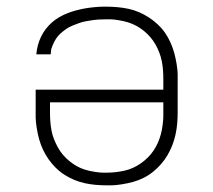

<svg xmlns="http://www.w3.org/2000/svg" viewBox="-20 -548 640 576"><path d="M300 8Q283 8 266.5 6.5Q250 5 234 1.5Q218 -2 202.5 -8.5Q187 -15 173 -24Q159 -33 147 -45Q135 -57 125.5 -70.5Q116 -84 109 -99Q102 -114 97.5 -130Q93 -146 90 -165Q87 -184 87 -196V-279H470V-310Q470 -324 469 -337.5Q468 -351 465.5 -364Q463 -377 458 -390Q453 -403 446.5 -414.5Q440 -426 431 -436.5Q422 -447 411.5 -455.5Q401 -464 389 -470.5Q377 -477 364 -481Q351 -485 335.5 -487.5Q320 -490 311 -490H299Q289 -490 278.5 -489.5Q268 -489 257.5 -487.5Q247 -486 236.5 -484Q226 -482 216.5 -478.5Q207 -475 197 -471Q187 -467 178.5 -461Q170 -455 162 -448Q154 -441 148.5 -432.5Q143 -424 138 -412.5Q133 -401 133 -394L132 -385H89Q90 -398 93.5 -411.5Q97 -425 103 -437.5Q109 -450 117 -460.5Q125 -471 135 -480Q145 -489 157 -496Q169 -503 181.5 -508Q194 -513 207 -516.5Q220 -520 233.5 -522.5Q247 -525 263 -526.5Q279 -528 288 -528H299Q316 -528 332.5 -526.5Q349 -525 365.5 -521.5Q382 -518 397 -511.5Q412 -505 426 -496Q440 -487 452.5 -475.5Q465 -464 474.5 -450.5Q484 -437 491 -421.5Q498 -406 502.5 -390Q507 -374 510 -355Q513 -336 513 -325V-210Q513 -193 511.5 -176.5Q510 -160 506.5 -144Q503 -128 497 -112.5Q491 -97 482.5 -82.5Q474 -68 463 -55.5Q452 -43 439 -32.5Q426 -22 411 -14.5Q396 -7 380 -2.5Q364 2 345 5Q326 8 315 8ZM289 -30H300Q313 -30 326.5 -31.5Q340 -33 353.5 -36Q367 -39 379 -44.5Q391 -50 402.5 -58Q414 -66 423.5 -75.5Q433 -85 440.5 -96Q448 -107 453.5 -119.5Q459 -132 462.5 -145Q466 -158 468 -174Q470 -190 470 -199V-241H130V-210Q130 -197 131 -183.5Q132 -170 134.5 -156.5Q137 -143 142 -130.5Q147 -118 153.5 -106Q160 -94 169 -83.5Q178 -73 188.5 -64.5Q199 -56 210.5 -49.5Q222 -43 235 -39Q248 -35 264 -32.5Q280 -30 289 -30Z"/></svg>

Font: Iosevka Aile Extralight
Style: Regular
Weight: 200
Designer: Belleve Invis
Foundry: Belleve Invis
Version: Version 31.1.0; ttfautohint (v1.8.4)